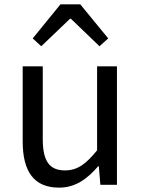

<svg xmlns="http://www.w3.org/2000/svg" viewBox="-20 -847 647 880"><path d="M251 13C325 13 379 -26 430 -85H433L440 0H516V-543H425V-158C373 -94 334 -66 278 -66C206 -66 176 -109 176 -210V-543H84V-199C84 -60 136 13 251 13ZM130 -671 169 -635 301 -761H305L436 -635L476 -671L348 -827H257Z"/></svg>

Font: Noto Sans Mono CJK HK
Style: Regular
Weight: 400
Designer: Ryoko NISHIZUKA 西塚涼子 (kana, bopomofo & ideographs); Paul D. Hunt (Latin, Greek & Cyrillic); Sandoll Communications 산돌커뮤니
Foundry: Adobe
Version: Version 2.004;hotconv 1.0.118;makeotfexe 2.5.65603